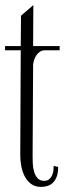

<svg xmlns="http://www.w3.org/2000/svg" viewBox="-21 -690 256 759"><path d="M109.9 -507.8H214.8V-491.2H155.8Q145.5 -491.2 137 -485.6Q128.4 -480 122.6 -471.2Q116.7 -462.4 113.5 -452.1Q110.4 -441.9 109.9 -433.1L107.9 -71.8Q107.9 -59.6 108.6 -43Q109.4 -26.4 113.8 -11.2Q118.2 3.9 127.4 14.4Q136.7 24.9 153.8 24.9Q165.5 24.9 172.9 19Q180.2 13.2 184.3 4.4Q188.5 -4.4 189.9 -14.6Q191.4 -24.9 190.9 -34.2L209 -29.8Q209 -6.3 202.9 9Q196.8 24.4 187.3 33.2Q177.7 42 165.5 45.4Q153.3 48.8 141.1 48.8Q117.2 48.8 101.3 36.6Q85.4 24.4 76.2 6.1Q66.9 -12.2 63 -34.2Q59.1 -56.2 59.1 -75.2L61 -491.2H-1V-507.8H61L62 -627.9L110.8 -669.9Z"/></svg>

Font: Bigelow Rules
Style: Regular
Weight: 400
Designer: Astigmatic (AOETI)
Foundry: Astigmatic (AOETI)
Version: Version 1.001